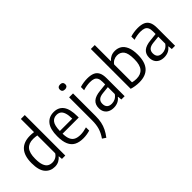

<svg xmlns="http://www.w3.org/2000/svg" viewBox="1 -1642 2708 2708"><g transform="rotate(-45 1354.5 -288.0)"><path d="M42 -260Q42 -406.5 107.8 -478.8Q173.5 -551 301 -551Q334.5 -551 376.5 -545.5V-808H454.5V0H388L382.5 -56H377.5Q355 -26.5 320 -8.5Q285 9.5 241.5 9.5Q152 9.5 97 -54.5Q42 -118.5 42 -260ZM376.5 -123.5V-479.5Q360 -482.5 339 -484.8Q318 -487 299.5 -487Q210 -487 166 -435Q122 -383 122 -267Q122 -187 139.2 -141Q156.5 -95 186.2 -76.5Q216 -58 258.5 -58Q293.5 -58 325.5 -74.8Q357.5 -91.5 376.5 -123.5Z M968 -245H645.5Q647 -174 665.8 -132.5Q684.5 -91 721.2 -72.8Q758 -54.5 817 -54.5Q871.5 -54.5 942 -75V-10.5Q873.5 9.5 808 9.5Q726.5 9.5 673.2 -18.8Q620 -47 593 -109Q566 -171 566 -271.5Q566 -413.5 620.5 -482Q675 -550.5 772.5 -550.5Q867.5 -550.5 917.8 -482.5Q968 -414.5 968 -269.5ZM645.5 -299H892.5Q891.5 -371.5 876.8 -414.5Q862 -457.5 836 -475.5Q810 -493.5 772 -493.5Q713 -493.5 680.2 -449Q647.5 -404.5 645.5 -299Z M989 197Q1035 130 1054.2 66.5Q1073.5 3 1073.5 -84.5V-542.5H1151.5V-90Q1151.5 -24 1140.2 29.2Q1129 82.5 1105.2 131Q1081.5 179.5 1041.5 232ZM1057 -711.5Q1057 -735 1071.2 -748.2Q1085.5 -761.5 1112 -761.5Q1138 -761.5 1152.2 -748.2Q1166.5 -735 1166.5 -711.5Q1166.5 -688 1152.2 -675Q1138 -662 1112 -662Q1085.5 -662 1071.2 -675Q1057 -688 1057 -711.5Z M1638.5 -358.5V0H1573L1567 -59.5H1562Q1537.5 -26 1500 -8.8Q1462.5 8.5 1417 8.5Q1369.5 8.5 1334 -9Q1298.5 -26.5 1279.5 -59.5Q1260.5 -92.5 1260.5 -138.5Q1260.5 -211 1306.2 -250.8Q1352 -290.5 1449 -299.5L1561.5 -311.5V-362.5Q1561.5 -410.5 1547.2 -437.5Q1533 -464.5 1504.8 -475.5Q1476.5 -486.5 1430.5 -486.5Q1400 -486.5 1364 -480.8Q1328 -475 1294 -463.5V-528Q1325.5 -538.5 1365.2 -544.5Q1405 -550.5 1441 -550.5Q1508.5 -550.5 1551.8 -532.2Q1595 -514 1616.8 -472Q1638.5 -430 1638.5 -358.5ZM1561.5 -119.5V-258L1454 -247Q1395 -241 1367.5 -216.2Q1340 -191.5 1340 -146.5Q1340 -99.5 1364.8 -75.8Q1389.5 -52 1437 -52Q1472 -52 1504.5 -68Q1537 -84 1561.5 -119.5Z M1772.5 -13.5V-808H1850.5V-489.5H1855Q1877.5 -517 1912.5 -533.8Q1947.5 -550.5 1991.5 -550.5Q2047 -550.5 2090 -524Q2133 -497.5 2158.8 -437.5Q2184.5 -377.5 2184.5 -281.5Q2184.5 9.5 1924.5 9.5Q1885.5 9.5 1845 3.5Q1804.5 -2.5 1772.5 -13.5ZM2105 -274.5Q2105 -391.5 2069 -437.5Q2033 -483.5 1968.5 -483.5Q1933.5 -483.5 1901.8 -467.2Q1870 -451 1850.5 -421V-65Q1866.5 -60.5 1887.8 -57.5Q1909 -54.5 1929.5 -54.5Q2017 -54.5 2061 -106.5Q2105 -158.5 2105 -274.5Z M2644.5 -358.5V0H2579L2573 -59.5H2568Q2543.5 -26 2506 -8.8Q2468.5 8.5 2423 8.5Q2375.5 8.5 2340 -9Q2304.5 -26.5 2285.5 -59.5Q2266.5 -92.5 2266.5 -138.5Q2266.5 -211 2312.2 -250.8Q2358 -290.5 2455 -299.5L2567.5 -311.5V-362.5Q2567.5 -410.5 2553.2 -437.5Q2539 -464.5 2510.8 -475.5Q2482.5 -486.5 2436.5 -486.5Q2406 -486.5 2370 -480.8Q2334 -475 2300 -463.5V-528Q2331.5 -538.5 2371.2 -544.5Q2411 -550.5 2447 -550.5Q2514.5 -550.5 2557.8 -532.2Q2601 -514 2622.8 -472Q2644.5 -430 2644.5 -358.5ZM2567.5 -119.5V-258L2460 -247Q2401 -241 2373.5 -216.2Q2346 -191.5 2346 -146.5Q2346 -99.5 2370.8 -75.8Q2395.5 -52 2443 -52Q2478 -52 2510.5 -68Q2543 -84 2567.5 -119.5Z"/></g></svg>

Font: Encode Sans Semi Condensed
Style: Regular
Weight: 400
Width: 4
Designer: Multiple Designers
Foundry: Impallari Type
Version: Version 2.000